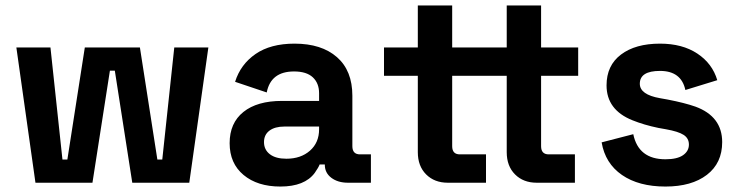

<svg xmlns="http://www.w3.org/2000/svg" viewBox="-20 -670 2708 704"><path d="M319 0H110L40 -496H165L209 -85H227L291 -496H493L557 -85H575L619 -496H744L674 0H465L401 -411H383Z M1008 14Q924 14 873 -28.5Q822 -71 822 -145Q822 -219 872.5 -259.5Q923 -300 1014 -300H1150V-328Q1150 -365 1127 -386.5Q1104 -408 1058 -408Q973 -408 958 -331L842 -370Q862 -434 917 -472Q972 -510 1060 -510Q1159 -510 1215.5 -460.5Q1272 -411 1272 -319V-134Q1272 -104 1300 -104H1340V0H1256Q1219 0 1195 -18Q1171 -36 1171 -66V-67H1152Q1148 -56 1134 -36Q1097 14 1008 14ZM1030 -88Q1083 -88 1116.5 -117.5Q1150 -147 1150 -196V-206H1023Q988 -206 968 -191Q948 -176 948 -149Q948 -121 969.5 -104.5Q991 -88 1030 -88Z M1762 0H1622Q1573 0 1542.5 -30.5Q1512 -61 1512 -112V-392H1388V-496H1512V-650H1638V-496H1744V-392H1638V-134Q1638 -104 1666 -104H1762ZM2088 0H1948Q1899 0 1868.5 -30.5Q1838 -61 1838 -112V-392H1744V-496H1838V-650H1964V-496H2100V-392H1964V-134Q1964 -104 1992 -104H2088Z M2420 14Q2322 14 2260.5 -28.5Q2199 -71 2186 -148L2302 -178Q2321 -86 2420 -86Q2463 -86 2484.5 -101Q2506 -116 2506 -140Q2506 -163 2486.5 -175.5Q2467 -188 2422 -196L2394 -201Q2341 -212 2299 -229Q2204 -267 2204 -357Q2204 -430 2257 -470Q2310 -510 2400 -510Q2482 -510 2537 -473.5Q2592 -437 2610 -376L2493 -340Q2478 -410 2400 -410Q2326 -410 2326 -363Q2326 -323 2400 -310L2428 -305Q2490 -293 2530 -279Q2628 -243 2628 -149Q2628 -72 2572 -29Q2516 14 2420 14Z"/></svg>

Font: Rootstock Sans Headline
Style: Bold
Weight: 700
Designer: Florian Karsten
Foundry: Florian Karsten
Version: Version 2.000;FEAKit 1.0